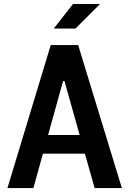

<svg xmlns="http://www.w3.org/2000/svg" viewBox="-20 -960 660 980"><path d="M602 0 379 -730H239L18 0H150.5L199 -175.5H413.5L463 0ZM254.5 -814.5 352.5 -939.5H490.5L365.5 -814.5ZM225.5 -271 302 -546.5H309L386.5 -271Z"/></svg>

Font: Monaspace Neon SemiBold
Style: Regular
Weight: 600
Designer: Riley Cran & the Lettermatic Team
Foundry: Lettermatic
Version: Version 1.200 (Monaspace Neon)